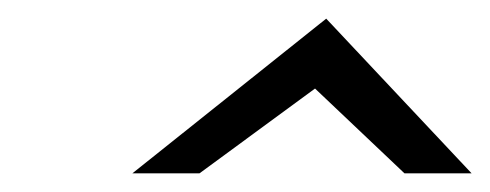

<svg xmlns="http://www.w3.org/2000/svg" viewBox="-20 -740 526 206"><path d="M122 -554H194L318 -645L414 -554H486L330 -720Z"/></svg>

Font: Charger Sport
Style: DfObl
Weight: 400
Designer: Jasper
Foundry: Cannot Into Space Fonts
Version: Version 1.1